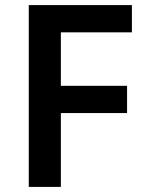

<svg xmlns="http://www.w3.org/2000/svg" viewBox="-20 -734 578 754"><path d="M219 0H93V-714H498V-607H219V-397H479V-290H219Z"/></svg>

Font: Noto Sans Medefaidrin SemiBold
Style: Regular
Weight: 600
Designer: Dalton Maag Ltd
Foundry: Dalton Maag Ltd
Version: Version 1.002; ttfautohint (v1.8.4.7-5d5b)